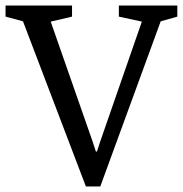

<svg xmlns="http://www.w3.org/2000/svg" viewBox="-28 -668 660 693"><path d="M282 5 55 -591 -8 -608V-648H232V-608L155 -590L306 -158L318 -121H322L334 -158L484 -590L401 -608V-648H612V-608L552 -591L334 5Z"/></svg>

Font: Faustina Light
Style: Regular
Weight: 400
Version: Version 1.200